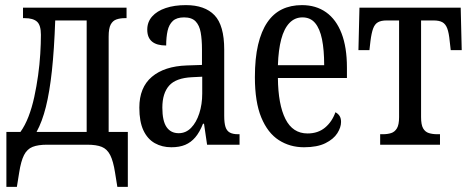

<svg xmlns="http://www.w3.org/2000/svg" viewBox="-20 -566 1841 751"><path d="M5 165V-50H60Q78 -75 91.5 -110Q105 -145 114 -186.5Q123 -228 129 -271Q135 -314 137.5 -355Q140 -396 140 -430Q140 -468 124.5 -481.5Q109 -495 77 -495H70V-536H475V-495H468Q450 -495 435.5 -490Q421 -485 413 -470Q405 -455 405 -423V-50H480V165H439L430 109Q423 64 411 40.5Q399 17 378 8.5Q357 0 321 0H164Q129 0 107.5 8.5Q86 17 74 40.5Q62 64 55 109L46 165ZM123 -50H319V-486H196Q192 -372 183 -289Q174 -206 159.5 -148Q145 -90 123 -50Z M650 10Q614 10 585.5 -6Q557 -22 541 -56Q525 -90 525 -145Q525 -224 574 -265.5Q623 -307 711 -310L770 -312V-373Q770 -411 765 -439Q760 -467 745 -482.5Q730 -498 700 -498Q671 -498 656 -484Q641 -470 635.5 -445.5Q630 -421 630 -388Q593 -388 574.5 -403.5Q556 -419 556 -450Q556 -480 575 -501.5Q594 -523 628 -534.5Q662 -546 707 -546Q781 -546 819 -506.5Q857 -467 857 -372V-113Q857 -85 862 -69.5Q867 -54 879 -47.5Q891 -41 911 -41H917V0H790L778 -82H774Q761 -49 744 -29Q727 -9 704.5 0.5Q682 10 650 10ZM679 -45Q707 -45 727.5 -66Q748 -87 759.5 -122.5Q771 -158 771 -200V-266L731 -264Q668 -261 641.5 -231Q615 -201 615 -145Q615 -93 631.5 -69Q648 -45 679 -45Z M1169 10Q1114 10 1070.5 -18Q1027 -46 1002 -106.5Q977 -167 977 -264Q977 -338 989.5 -391Q1002 -444 1025.5 -478.5Q1049 -513 1083 -529.5Q1117 -546 1161 -546Q1216 -546 1255.5 -518Q1295 -490 1316 -435.5Q1337 -381 1337 -302V-261H1067Q1068 -157 1096.5 -100.5Q1125 -44 1183 -44Q1224 -44 1251.5 -67Q1279 -90 1292 -127Q1303 -121 1308.5 -112Q1314 -103 1314 -89Q1314 -68 1299.5 -45Q1285 -22 1253 -6Q1221 10 1169 10ZM1248 -311Q1248 -371 1239.5 -412.5Q1231 -454 1212.5 -476Q1194 -498 1163 -498Q1133 -498 1112 -476Q1091 -454 1080 -412.5Q1069 -371 1067 -311Z M1467 0V-41H1478Q1496 -41 1510 -45.5Q1524 -50 1532.5 -64Q1541 -78 1541 -108V-486H1492Q1471 -486 1458.5 -479Q1446 -472 1439.5 -454.5Q1433 -437 1429 -405L1425 -370H1382L1386 -536H1782L1786 -370H1743L1739 -405Q1736 -437 1729.5 -454.5Q1723 -472 1710.5 -479Q1698 -486 1676 -486H1627V-108Q1627 -78 1635 -64Q1643 -50 1657.5 -45.5Q1672 -41 1690 -41H1701V0Z"/></svg>

Font: Noto Serif ExtraCondensed
Style: Regular
Weight: 400
Width: 2
Designer: Monotype Design Team
Foundry: Monotype Imaging Inc.
Version: Version 2.013